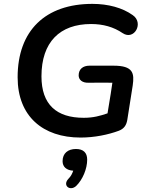

<svg xmlns="http://www.w3.org/2000/svg" viewBox="-20 -700 774 991"><path d="M396 10C468 10 539 -5 593 -25C619 -35 632 -52 637 -81L665 -259C674 -322 668 -361 566 -361H442C408 -361 386 -343 386 -311C386 -288 405 -272 436 -273C495 -274 537 -273 560 -273C557 -251 549 -197 535 -115C497 -102 462 -92 412 -92C272 -92 194 -160 194 -306C194 -483 289 -576 450 -576C512 -576 566 -561 613 -529C673 -489 724 -582 665 -622C612 -660 538 -680 457 -680C214 -680 71 -542 71 -301C71 -100 201 10 396 10ZM373 260C407 227 430 171 430 124C430 88 410 69 372 69C331 69 303 91 303 132C303 161 323 179 358 181C353 196 346 210 333 223C301 257 341 289 373 260Z"/></svg>

Font: SN Pro Semibold
Style: Italic
Weight: 600
Italic angle: -9°
Designer: Tobias Whetton
Foundry: Supernotes
Version: Version 1.001;Glyphs 3.2 (3249)